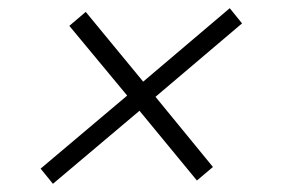

<svg xmlns="http://www.w3.org/2000/svg" viewBox="-20 -490 691 468"><path d="M109 -42 79 -79 290 -257 149 -427 189 -461 329 -291 540 -470 570 -433 359 -254 499 -83 460 -50 320 -220Z"/></svg>

Font: Archivo SemiExpanded Thin
Style: Italic
Weight: 250
Width: 6
Italic angle: -10°
Designer: Hector Gatti
Foundry: Omnibus-Type
Version: Version 2.001